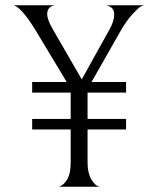

<svg xmlns="http://www.w3.org/2000/svg" viewBox="-20 -708 600 728"><path d="M527 -688Q521 -687 512.5 -682.5Q504 -678 482 -654Q460 -630 438 -592L327 -397H458V-357H312V-257H458V-217H312V-91Q312 -52 326.5 -27.5Q341 -3 358 0H203Q220 -4 234 -26.5Q248 -49 248 -91V-217H102V-257H248V-357H102V-397H233L115 -593Q65 -675 33 -688H187Q159 -682 159 -655Q159 -634 179 -599L290 -407L394 -594Q413 -628 413 -652Q413 -671 402.5 -679Q392 -687 382 -688Z"/></svg>

Font: Bellefair
Style: Regular
Weight: 400
Designer: Nick Shinn, Liron Lavi Turkenic
Foundry: Shinntype
Version: Version 1.003;PS 001.003;hotconv 1.0.88;makeotf.lib2.5.64775